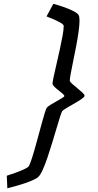

<svg xmlns="http://www.w3.org/2000/svg" viewBox="-20 -805 519 1021"><path d="M227.5 -717.8 263.7 -784.7Q287.6 -778.3 316.2 -768.6Q344.7 -758.8 367.9 -747.3Q391.1 -735.8 397.9 -725.1Q402.8 -717.3 402.8 -695.8Q402.8 -671.4 397.7 -635Q392.6 -598.6 384.8 -558.1Q377 -517.6 369.1 -479.7Q361.3 -441.9 356.2 -414.1Q351.1 -386.2 351.1 -376.5Q351.1 -370.6 363 -359.9Q375 -349.1 390.4 -336.7Q405.8 -324.2 417.7 -313.2Q429.7 -302.2 429.7 -296.4Q429.7 -290 414.3 -279.1Q398.9 -268.1 377.4 -255.9Q356 -243.7 337.4 -232.7Q318.8 -221.7 312 -215.3Q308.1 -211.4 300.3 -187Q292.5 -162.6 281.7 -126Q271 -89.4 258.3 -48.1Q245.6 -6.8 232.7 31.7Q219.7 70.3 207 98.4Q194.3 126.5 183.1 136.2Q170.9 147 142.1 158.4Q113.3 169.9 79.8 179.7Q46.4 189.5 19 196.3L16.1 129.4Q34.2 123.5 58.6 115Q83 106.4 103.8 97.2Q124.5 87.9 130.9 81.5Q136.2 75.7 144.5 52Q152.8 28.3 162.6 -5.6Q172.4 -39.6 182.4 -76.9Q192.4 -114.3 201.7 -147.9Q210.9 -181.6 218 -204.6Q225.1 -227.5 228.5 -231.9Q233.9 -238.8 248.8 -247.8Q263.7 -256.8 280.5 -266.4Q297.4 -275.9 309.8 -283.4Q322.3 -291 322.3 -294.4Q322.3 -298.8 312.7 -307.1Q303.2 -315.4 290.8 -325Q278.3 -334.5 268.8 -344Q259.3 -353.5 259.3 -359.9Q259.3 -369.1 265.4 -397.2Q271.5 -425.3 280.3 -463.4Q289.1 -501.5 297.9 -541.3Q306.6 -581.1 312.7 -614.7Q318.8 -648.4 318.8 -667Q318.8 -674.8 300.8 -684.8Q282.7 -694.8 261 -704.1Q239.3 -713.4 227.5 -717.8Z"/></svg>

Font: Andika
Style: Italic
Weight: 400
Italic angle: -14°
Designer: Victor Gaultney, Annie Olsen, Julie Remington, Don Collingsworth, Eric Hays, Becca Hirsbrunner
Foundry: SIL International
Version: Version 6.101